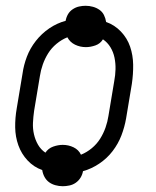

<svg xmlns="http://www.w3.org/2000/svg" viewBox="-20 -592 540 664"><path d="M197 52Q184 52 171.5 48.5Q159 45 149.5 38Q140 31 134 20Q128 9 126 -4Q97 -14 75.5 -37Q54 -60 43.5 -89.5Q33 -119 32.5 -151.5Q32 -184 38 -218L58 -338Q62 -367 73 -396Q84 -425 104 -450.5Q124 -476 150.5 -494Q177 -512 207 -520Q209 -532 215 -542.5Q221 -553 231.5 -560Q242 -567 253.5 -569.5Q265 -572 276 -572Q289 -572 301.5 -568.5Q314 -565 324 -558Q334 -551 339.5 -540Q345 -529 347 -516Q376 -506 398 -483Q420 -460 430 -430.5Q440 -401 440.5 -368.5Q441 -336 436 -302L416 -182Q411 -153 400 -124Q389 -95 369.5 -69.5Q350 -44 323 -26Q296 -8 267 0Q265 12 258.5 22.5Q252 33 242 40Q232 47 220 49.5Q208 52 197 52ZM260 -57Q280 -65 297.5 -79.5Q315 -94 326.5 -112.5Q338 -131 345 -151Q352 -171 355 -191L375 -311Q379 -332 379.5 -352.5Q380 -373 376 -392.5Q372 -412 362 -428.5Q352 -445 336 -456Q327 -441 310 -435Q293 -429 277 -429Q257 -429 239.5 -437.5Q222 -446 213 -463Q193 -455 175.5 -440.5Q158 -426 146.5 -407.5Q135 -389 128 -369Q121 -349 118 -329L98 -209Q95 -188 94 -167.5Q93 -147 97.5 -127.5Q102 -108 111.5 -91.5Q121 -75 137 -64Q147 -79 164 -85Q181 -91 197 -91Q217 -91 234.5 -82.5Q252 -74 260 -57Z"/></svg>

Font: Iosevka Curly Light
Style: Italic
Weight: 300
Italic angle: -9°
Monospace: yes
Designer: Belleve Invis
Foundry: Belleve Invis
Version: Version 22.1.2; ttfautohint (v1.8.4)